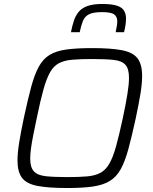

<svg xmlns="http://www.w3.org/2000/svg" viewBox="-20 -938 770 966"><path d="M318 8Q224 8 169 -2.5Q114 -13 91 -43Q68 -73 68 -131Q68 -168 76.5 -221Q85 -274 100 -345Q120 -438 137 -501Q154 -564 175.5 -603Q197 -642 230 -662Q263 -682 315 -689Q367 -696 444 -696Q538 -696 593 -685.5Q648 -675 671.5 -645Q695 -615 695 -556Q695 -517 686.5 -465.5Q678 -414 663 -343Q643 -251 626 -188.5Q609 -126 587.5 -87Q566 -48 532.5 -27.5Q499 -7 447.5 0.5Q396 8 318 8ZM318 -47Q378 -47 418 -50.5Q458 -54 484.5 -68Q511 -82 529.5 -113.5Q548 -145 563.5 -200.5Q579 -256 598 -344Q613 -415 621 -464.5Q629 -514 629 -547Q629 -592 611 -612Q593 -632 552.5 -636.5Q512 -641 444 -641Q384 -641 343.5 -637.5Q303 -634 276.5 -620Q250 -606 232 -574.5Q214 -543 198.5 -487.5Q183 -432 165 -344Q155 -297 147.5 -259Q140 -221 136 -192Q132 -163 132 -140Q132 -96 150.5 -76Q169 -56 210 -51.5Q251 -47 318 -47ZM337 -776Q343 -807 351.5 -833Q360 -859 375.5 -878Q391 -897 419.5 -907.5Q448 -918 494 -918Q542 -918 568 -909.5Q594 -901 604 -884.5Q614 -868 614 -845Q614 -829 611.5 -812Q609 -795 604 -776H562Q565 -792 567.5 -805.5Q570 -819 570 -831Q570 -854 554.5 -865.5Q539 -877 493 -877Q449 -877 427.5 -866Q406 -855 397 -832Q388 -809 381 -776Z"/></svg>

Font: Saira Thin Light
Style: Italic
Weight: 300
Italic angle: -12°
Version: Version 1.101